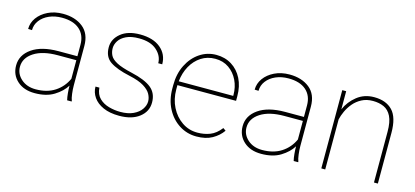

<svg xmlns="http://www.w3.org/2000/svg" viewBox="-51 -890 2706 1252"><g transform="rotate(15 1302.0 -264.0)"><path d="M425.3 0Q420.4 -19 418 -45.7Q415.5 -72.3 415.5 -96.7Q389.2 -53.7 337.6 -22Q286.1 9.8 207.5 9.8Q133.8 9.8 89.4 -30.5Q44.9 -70.8 44.9 -133.8Q44.9 -204.6 109.6 -249.8Q174.3 -294.9 289.1 -294.9H415.5V-372.1Q415.5 -438 373.5 -474.9Q331.5 -511.7 254.4 -511.7Q206.5 -511.7 168.2 -494.9Q129.9 -478 107.7 -448.7Q85.4 -419.4 85.4 -382.8L59.1 -383.8Q59.1 -425.3 84.2 -460.2Q109.4 -495.1 153.6 -516.6Q197.8 -538.1 254.4 -538.1Q336.9 -538.1 389.4 -496.3Q441.9 -454.6 441.9 -371.1V-106.4Q441.9 -78.1 445.6 -49.3Q449.2 -20.5 455.6 -4.4V0ZM207.5 -16.1Q284.2 -16.1 336.7 -50.3Q389.2 -84.5 415.5 -142.6V-268.1H290.5Q188.5 -268.1 129.9 -230Q71.3 -191.9 71.3 -131.8Q71.3 -84 109.4 -50Q147.5 -16.1 207.5 -16.1Z M937.5 -129.4Q937.5 -153.3 924.3 -178Q911.1 -202.6 876.5 -224.1Q841.8 -245.6 776.4 -259.8Q688 -278.8 642.8 -309.3Q597.7 -339.8 597.7 -404.8Q597.7 -460 644.8 -499Q691.9 -538.1 774.4 -538.1Q863.3 -538.1 913.3 -496.3Q963.4 -454.6 963.4 -387.2H936.5Q936.5 -436.5 894.8 -474.1Q853 -511.7 774.4 -511.7Q721.2 -511.7 688 -495.6Q654.8 -479.5 639.4 -455.1Q624 -430.7 624 -405.8Q624 -378.9 635.5 -356.7Q647 -334.5 681.4 -316.4Q715.8 -298.3 784.2 -282.7Q878.9 -261.2 921.4 -226.3Q963.9 -191.4 963.9 -128.9Q963.9 -67.9 913.8 -29.1Q863.8 9.8 778.3 9.8Q714.4 9.8 670.2 -10Q626 -29.8 603.3 -62.7Q580.6 -95.7 580.6 -134.3H606.9Q610.4 -88.9 637 -63.2Q663.6 -37.6 701.9 -27.1Q740.2 -16.6 778.3 -16.6Q830.6 -16.6 866 -33.2Q901.4 -49.8 919.4 -75.9Q937.5 -102.1 937.5 -129.4Z M1299.3 9.8Q1235.4 9.8 1182.6 -23.9Q1129.9 -57.6 1098.9 -116.9Q1067.9 -176.3 1067.9 -252.9V-274.4Q1067.9 -351.6 1097.9 -411.1Q1127.9 -470.7 1178.2 -504.4Q1228.5 -538.1 1289.6 -538.1Q1348.1 -538.1 1393.6 -509.8Q1439 -481.4 1464.6 -430.7Q1490.2 -379.9 1490.2 -312.5V-281.7H1094.2Q1094.2 -278.3 1094.2 -274.4V-252.9Q1094.2 -187 1121.3 -133.3Q1148.4 -79.6 1194.8 -47.9Q1241.2 -16.1 1299.3 -16.1Q1344.7 -16.1 1384 -31.2Q1423.3 -46.4 1456.1 -88.9L1474.6 -75.7Q1448.2 -38.1 1405.5 -14.2Q1362.8 9.8 1299.3 9.8ZM1289.6 -511.7Q1236.3 -511.7 1194.8 -484.9Q1153.3 -458 1127.7 -411.9Q1102.1 -365.7 1096.2 -308.1H1463.9V-314.5Q1463.9 -367.7 1442.4 -412.4Q1420.9 -457 1381.8 -484.4Q1342.8 -511.7 1289.6 -511.7Z M1954.6 0Q1949.7 -19 1947.3 -45.7Q1944.8 -72.3 1944.8 -96.7Q1918.5 -53.7 1866.9 -22Q1815.4 9.8 1736.8 9.8Q1663.1 9.8 1618.7 -30.5Q1574.2 -70.8 1574.2 -133.8Q1574.2 -204.6 1638.9 -249.8Q1703.6 -294.9 1818.4 -294.9H1944.8V-372.1Q1944.8 -438 1902.8 -474.9Q1860.8 -511.7 1783.7 -511.7Q1735.8 -511.7 1697.5 -494.9Q1659.2 -478 1637 -448.7Q1614.7 -419.4 1614.7 -382.8L1588.4 -383.8Q1588.4 -425.3 1613.5 -460.2Q1638.7 -495.1 1682.9 -516.6Q1727.1 -538.1 1783.7 -538.1Q1866.2 -538.1 1918.7 -496.3Q1971.2 -454.6 1971.2 -371.1V-106.4Q1971.2 -78.1 1974.9 -49.3Q1978.5 -20.5 1984.9 -4.4V0ZM1736.8 -16.1Q1813.5 -16.1 1866 -50.3Q1918.5 -84.5 1944.8 -142.6V-268.1H1819.8Q1717.8 -268.1 1659.2 -230Q1600.6 -191.9 1600.6 -131.8Q1600.6 -84 1638.7 -50Q1676.8 -16.1 1736.8 -16.1Z M2353.5 -512.2Q2310.5 -512.2 2278.1 -495.1Q2245.6 -478 2223.1 -451.2Q2200.7 -424.3 2187 -394.3Q2173.3 -364.3 2167.5 -338.4V0H2141.1V-528.3H2167.5V-405.8Q2191.4 -461.4 2240 -499.8Q2288.6 -538.1 2355 -538.1Q2435.1 -538.1 2479 -492.4Q2522.9 -446.8 2522.9 -341.8V0H2496.6V-341.8Q2496.6 -409.2 2478.3 -446Q2460 -482.9 2427.7 -497.6Q2395.5 -512.2 2353.5 -512.2Z"/></g></svg>

Font: Vazirmatn RD UI Thin
Style: Regular
Weight: 100
Designer: Saber Rastikerdar
Foundry: Saber Rastikerdar
Version: Version 33.003